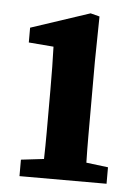

<svg xmlns="http://www.w3.org/2000/svg" viewBox="-43 -534 412 569"><g transform="rotate(5 163.0 -249.5)"><path d="M36 0V-49L104 -57Q105 -95 105 -137Q105 -179 105 -213V-264Q105 -302 104.5 -331Q104 -360 103 -391L29 -397V-441L204 -499L231 -492L229 -358V-213Q229 -179 229 -137Q229 -95 230 -57L295 -49V0Z"/></g></svg>

Font: Source Serif 4 SmText Semibold
Style: Regular
Weight: 600
Designer: Frank Grießhammer
Foundry: Adobe
Version: Version 4.005;hotconv 1.1.0;makeotfexe 2.6.0